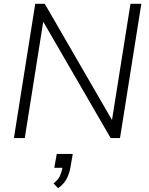

<svg xmlns="http://www.w3.org/2000/svg" viewBox="-20 -725 783 1008"><path d="M53 0 165 -705H215L568 -95L665 -705H722L610 0H561L207 -611L110 0ZM285 263 261 238Q286 218 294.5 199Q303 180 308 156H265L278 83H362L351 147Q345 185 330 213.5Q315 242 285 263Z"/></svg>

Font: Mulish Light
Style: Italic
Weight: 300
Italic angle: -9°
Designer: Vernon Adams
Foundry: Vernon Adams
Version: Version 3.603; ttfautohint (v1.8.3)